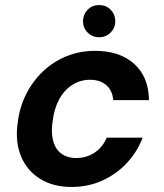

<svg xmlns="http://www.w3.org/2000/svg" viewBox="-20 -731 651 763"><path d="M264 12Q191 12 139 -20.5Q87 -53 63.5 -110Q40 -167 50 -240Q57 -303 83.5 -356Q110 -409 151.5 -448Q193 -487 245.5 -508Q298 -529 358 -529Q456 -529 513.5 -477Q571 -425 572 -333H430Q427 -371 402.5 -392.5Q378 -414 338 -414Q299 -414 267 -393.5Q235 -373 215 -336Q195 -299 189 -248Q184 -215 188 -187.5Q192 -160 204 -141.5Q216 -123 236 -113Q256 -103 283 -103Q310 -103 333.5 -112.5Q357 -122 375.5 -140.5Q394 -159 404 -184H547Q524 -125 482 -81Q440 -37 384.5 -12.5Q329 12 264 12ZM374 -583Q347 -583 328.5 -601.5Q310 -620 310 -646Q310 -674 328.5 -692.5Q347 -711 374 -711Q401 -711 419.5 -692.5Q438 -674 438 -646Q438 -620 419.5 -601.5Q401 -583 374 -583Z"/></svg>

Font: DM Sans 11pt
Style: Bold Italic
Weight: 700
Italic angle: -10°
Version: Version 4.004;gftools[0.9.30]